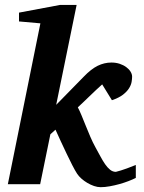

<svg xmlns="http://www.w3.org/2000/svg" viewBox="-20 -757 590 789"><path d="M538.1 -25.9Q525.4 -19.5 507.8 -12.7Q490.2 -5.9 470.7 -0.5Q451.2 4.9 431.2 8.5Q411.1 12.2 394 12.2Q380.4 12.2 366.2 7.3Q352.1 2.4 338.9 -5.4Q325.7 -13.2 314.7 -22.9Q303.7 -32.7 296.9 -43Q288.6 -55.7 277.1 -78.1Q265.6 -100.6 253.4 -126.2Q241.2 -151.9 229.2 -177.7Q217.3 -203.6 208 -224.1L187 -205.1L145 0H12.2L146 -661.1L58.1 -668.9V-705.1L227.1 -736.8H294.9L210.9 -326.2L323.2 -440.9Q354 -473.1 381.3 -486.6Q408.7 -500 438 -500Q456.1 -500 471.7 -494.9Q487.3 -489.7 498.8 -481.2Q510.3 -472.7 516.6 -462.4Q522.9 -452.1 522.9 -441.9Q522.9 -433.1 520.8 -420.4Q518.6 -407.7 510.3 -394.3Q502 -380.9 485.4 -367.9Q468.8 -355 439.9 -345.2L399.9 -410.2Q388.2 -399.9 374.5 -387Q360.8 -374 347.4 -361.1Q334 -348.1 321.5 -336.2Q309.1 -324.2 299.8 -315.9Q306.6 -303.2 314.7 -283.7Q322.8 -264.2 331.8 -241.7Q340.8 -219.2 350.8 -195.8Q360.8 -172.4 372.1 -151.9Q382.8 -132.3 392.6 -114.3Q402.3 -96.2 412.1 -82Q421.9 -67.9 432.6 -59.3Q443.4 -50.8 456.1 -50.8Q457 -50.8 476.3 -56.4Q495.6 -62 538.1 -79.1Z"/></svg>

Font: Charis SIL Eur
Style: Bold Italic
Weight: 700
Italic angle: -11°
Foundry: SIL International
Version: Version 5.000